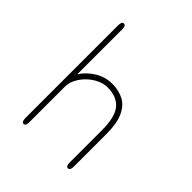

<svg xmlns="http://www.w3.org/2000/svg" viewBox="-209 -897 1037 1037"><g transform="rotate(45 309.5 -378.5)"><path d="M478.5 5Q463 5 463 -24V-269Q463 -372.5 427 -414.2Q391 -456 321 -456Q292 -456 262.8 -442.2Q233.5 -428.5 209 -405.2Q184.5 -382 169.8 -353.2Q155 -324.5 155 -295V-24Q155 5 139.5 5Q132 5 128 -2.5Q124 -10 124 -24V-733.5Q124 -747.5 128 -754.8Q132 -762 139.5 -762Q155 -762 155 -733.5V-390Q181.5 -431.5 226.8 -459.5Q272 -487.5 325 -487.5Q378 -487.5 415.8 -466.5Q453.5 -445.5 474 -398.5Q494.5 -351.5 494.5 -274V-24Q494.5 5 478.5 5Z"/></g></svg>

Font: Sono Monospace ExtraLight
Style: Regular
Weight: 250
Version: Version 2.112